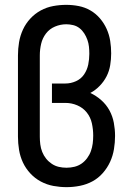

<svg xmlns="http://www.w3.org/2000/svg" viewBox="-20 -763 540 791"><path d="M254 8Q227 8 200 3Q173 -2 148.5 -15Q124 -28 105 -48.5Q86 -69 74.5 -93.5Q63 -118 58.5 -145.5Q54 -173 54 -200V-535Q54 -562 58.5 -589Q63 -616 74.5 -641Q86 -666 105 -686.5Q124 -707 148 -720Q172 -733 199 -738Q226 -743 253 -743Q279 -743 304.5 -738Q330 -733 352.5 -720Q375 -707 392 -687Q409 -667 419.5 -643.5Q430 -620 434 -594.5Q438 -569 438 -543Q438 -519 434 -494.5Q430 -470 419 -448.5Q408 -427 390.5 -409Q373 -391 352 -380Q376 -369 397 -350.5Q418 -332 431 -308Q444 -284 449 -257Q454 -230 454 -203Q454 -176 449.5 -148.5Q445 -121 433.5 -96Q422 -71 403.5 -50Q385 -29 361 -16Q337 -3 309.5 2.5Q282 8 255 8ZM254 -72Q271 -72 287 -76Q303 -80 316 -89Q329 -98 339 -111.5Q349 -125 354.5 -140.5Q360 -156 362 -172Q364 -188 364 -205Q364 -205 364 -205Q364 -205 364 -205Q364 -230 358.5 -255Q353 -280 337.5 -299.5Q322 -319 298.5 -329Q275 -339 250 -339H194V-419H250Q272 -419 293 -428.5Q314 -438 326.5 -456.5Q339 -475 343.5 -497Q348 -519 348 -541Q348 -541 348 -541Q348 -541 348 -541Q348 -556 346.5 -570.5Q345 -585 340 -599Q335 -613 327 -625.5Q319 -638 307.5 -647Q296 -656 281.5 -659.5Q267 -663 253 -663Q229 -663 206.5 -653.5Q184 -644 169.5 -625Q155 -606 149.5 -582.5Q144 -559 144 -535V-200Q144 -184 146 -168Q148 -152 154 -137Q160 -122 170 -109.5Q180 -97 193.5 -88Q207 -79 222.5 -75.5Q238 -72 254 -72Z"/></svg>

Font: Iosevka SS04 Medium
Style: Regular
Weight: 500
Monospace: yes
Designer: Belleve Invis
Foundry: Belleve Invis
Version: Version 19.0.0; ttfautohint (v1.8.4)